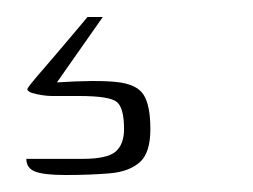

<svg xmlns="http://www.w3.org/2000/svg" viewBox="-20 -22 298 226"><path d="M57 184Q32 184 21.5 180Q11 176 11 165Q16 165 33.5 165Q51 165 77 165Q106 165 116 156.5Q126 148 126 130Q126 105 117.5 98Q109 91 73 91H41Q36 91 29.5 90Q23 89 18 87.5Q13 86 12 83Q14 79 23.5 68Q33 57 45 43Q57 29 67.5 16.5Q78 4 83 -2H101L47 75Q93 72 117 74.5Q141 77 149 89.5Q157 102 157 130Q157 158 144.5 169Q132 180 109.5 182Q87 184 57 184Z"/></svg>

Font: Genos Thin Light
Style: Regular
Weight: 300
Version: Version 1.010